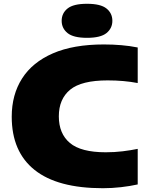

<svg xmlns="http://www.w3.org/2000/svg" viewBox="-20 -985 784 1015"><path d="M524 10Q284 10 163 -86.5Q42 -183 42 -368Q42 -484.5 96.8 -570.2Q151.5 -656 259.8 -703Q368 -750 529 -750Q576.5 -750 621 -746.2Q665.5 -742.5 708 -734V-546Q671.5 -553 632 -556.5Q592.5 -560 549 -560Q410.5 -560 350.8 -510.8Q291 -461.5 291 -370Q291 -278.5 349.5 -229.2Q408 -180 539 -180Q585.5 -180 628.5 -185.2Q671.5 -190.5 708 -198V-10Q667.5 -1 619.8 4.5Q572 10 524 10ZM440 -785Q368 -785 337 -810.2Q306 -835.5 306 -875Q306 -915 337 -940Q368 -965 440 -965Q512 -965 543 -940Q574 -915 574 -875Q574 -835.5 543 -810.2Q512 -785 440 -785Z"/></svg>

Font: Encode Sans Expanded Expanded Black
Style: Regular
Weight: 900
Width: 7
Designer: Multiple Designers
Foundry: Impallari Type
Version: Version 3.000; ttfautohint (v1.8.3) -l 8 -r 50 -G 200 -x 14 